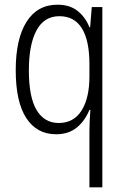

<svg xmlns="http://www.w3.org/2000/svg" viewBox="-20 -562 529 818"><path d="M361 -3Q361 -19 362 -44Q363 -69 365 -94H361Q342 -47 307 -18.5Q272 10 219 10Q137 10 92 -59Q47 -128 47 -263Q47 -396 93 -469Q139 -542 225 -542Q277 -542 310.5 -515.5Q344 -489 361 -446H364L371 -532H416V236H361ZM230 -38Q294 -38 327.5 -91Q361 -144 361 -237V-289Q361 -389 329 -441Q297 -493 233 -493Q168 -493 135.5 -432.5Q103 -372 103 -262Q103 -148 136 -93Q169 -38 230 -38Z"/></svg>

Font: Noto Sans Lao Looped Condensed Light
Style: Regular
Weight: 300
Width: 3
Designer: Mark Frömberg, Ben Mitchell
Foundry: The Fontpad Ltd
Version: Version 1.002; ttfautohint (v1.8.4.7-5d5b)